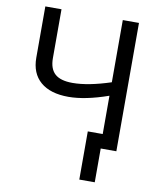

<svg xmlns="http://www.w3.org/2000/svg" viewBox="-96 -789 871 1052"><g transform="rotate(10 339.0 -263.0)"><path d="M591 0H504V188H418V-80H501V-293Q373 -248 280 -248Q179 -248 124.5 -295Q70 -342 70 -429V-714H160V-442Q160 -383 191 -355Q222 -327 289 -327Q376 -327 501 -368V-714H591Z"/></g></svg>

Font: Advent Sans Logo
Style: Regular
Weight: 400
Designer: Types & Symbols
Foundry: Types & Symbols
Version: Version 1.002